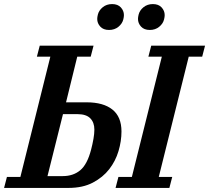

<svg xmlns="http://www.w3.org/2000/svg" viewBox="-50 -922 1026 942"><path d="M-16 -54H50L197 -644H131L145 -698H409L395 -644H329L274 -420H375Q457 -420 501.5 -384.5Q546 -349 546 -277Q546 -230 531.5 -181Q517 -132 486 -92Q455 -52 405.5 -26Q356 0 286 0H-30ZM531 -54H597L744 -644H678L692 -698H956L942 -644H876L729 -54H795L781 0H517ZM258 -58Q309 -58 343.5 -86.5Q378 -115 397 -188Q404 -215 408.5 -240.5Q413 -266 413 -286Q413 -321 393 -341.5Q373 -362 330 -362H259L183 -58ZM485 -775Q457 -775 442 -791.5Q427 -808 427 -829Q427 -838 430 -850Q435 -871 454 -886.5Q473 -902 500 -902Q528 -902 543 -885.5Q558 -869 558 -848Q558 -839 555 -827Q550 -806 531 -790.5Q512 -775 485 -775ZM685 -775Q657 -775 642 -791.5Q627 -808 627 -829Q627 -838 630 -850Q635 -871 654 -886.5Q673 -902 700 -902Q728 -902 743 -885.5Q758 -869 758 -848Q758 -839 755 -827Q750 -806 731 -790.5Q712 -775 685 -775Z"/></svg>

Font: IBM Plex Serif SemiBold
Style: Italic
Weight: 600
Italic angle: -14°
Designer: Mike Abbink, Paul van der Laan, Pieter van Rosmalen
Foundry: Bold Monday
Version: Version 2.5